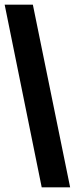

<svg xmlns="http://www.w3.org/2000/svg" viewBox="-22 -756 321 824"><path d="M119 -736 279 48H157L-2 -736Z"/></svg>

Font: Archicoco
Style: Regular
Weight: 400
Designer: Hector Gatti
Foundry: Hector Gatti
Version: 1.002